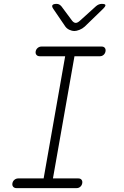

<svg xmlns="http://www.w3.org/2000/svg" viewBox="-20 -970 640 990"><path d="M253 -50H384Q395 -50 400.5 -43Q406 -36 404 -25Q402 -14 394 -7Q386 0 375 0H65Q54 0 48 -7Q42 -14 44 -25Q46 -36 54.5 -43Q63 -50 74 -50H205L316 -680H185Q174 -680 168 -687Q162 -694 164 -705Q166 -716 174.5 -723Q183 -730 194 -730H504Q515 -730 520.5 -723Q526 -716 524 -705Q522 -694 514 -687Q506 -680 495 -680H364ZM272 -950Q280 -950 286 -946.5Q292 -943 297 -937L352 -863Q361 -852 370.5 -852Q380 -852 392 -863L475 -938Q482 -944 489.5 -947Q497 -950 505 -950Q522 -950 523.5 -944Q525 -938 512 -925L417 -833Q405 -822 389.5 -816Q374 -810 363 -810Q352 -810 338.5 -816Q325 -822 317 -833L255 -924Q246 -937 250.5 -943.5Q255 -950 272 -950Z"/></svg>

Font: Maple Mono Thin
Style: Italic
Weight: 250
Italic angle: -10°
Monospace: yes
Designer: subframe7536
Version: Version 7.000